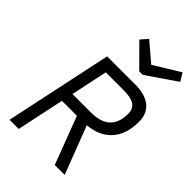

<svg xmlns="http://www.w3.org/2000/svg" viewBox="-258 -993 1096 1096"><g transform="rotate(45 290.0 -445.0)"><path d="M37 0 175 -650H399Q482 -650 525 -615Q568 -580 568 -514Q568 -415 517 -356.5Q466 -298 371 -290L482 0H402L293 -288H172L111 0ZM187 -358H337Q492 -358 492 -503Q492 -543 465 -561.5Q438 -580 380 -580H234ZM365 -719 237 -848 274 -890 387 -794 544 -890 573 -842 393 -719Z"/></g></svg>

Font: Sometype Mono
Style: Italic
Weight: 400
Italic angle: -12°
Monospace: yes
Designer: Ryoichi Tsunekawa
Foundry: Dharma Type
Version: Version 1.000; ttfautohint (v1.8.3)